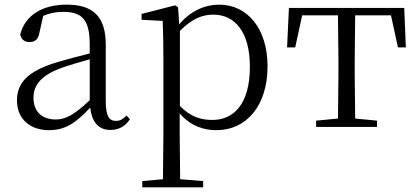

<svg xmlns="http://www.w3.org/2000/svg" viewBox="-20 -546 1800 826"><path d="M455 13C490 13 519 -2 539 -33L524 -49C508 -32 496 -26 479 -26C450 -26 435 -45 435 -111V-354C435 -476 379 -526 267 -526C160 -526 88 -479 67 -398C71 -377 85 -365 107 -365C130 -365 145 -376 150 -407L166 -478C195 -490 223 -495 250 -495C330 -495 366 -466 366 -354V-316C321 -305 272 -292 228 -279C100 -241 53 -190 53 -114C53 -31 113 14 190 14C262 14 307 -18 368 -83C375 -23 402 13 455 13ZM366 -115C300 -52 262 -32 220 -32C162 -32 124 -64 124 -126C124 -179 156 -221 242 -253C279 -266 323 -279 366 -291Z M911 14C1040 14 1131 -91 1131 -261C1131 -422 1045 -526 923 -526C864 -526 801 -501 751 -441L746 -515L733 -523L589 -486V-461L680 -456C682 -406 683 -351 683 -282V30L681 225L592 233V260H854V233L755 225L753 30V-58C801 -3 857 14 911 14ZM754 -413C807 -467 852 -483 898 -483C990 -483 1055 -409 1055 -259C1055 -94 982 -30 894 -30C842 -30 800 -44 754 -90Z M1433 0H1602V-27L1508 -36L1506 -227V-285L1508 -480H1662L1692 -342H1726L1719 -512H1223L1215 -342H1250L1280 -480H1434L1436 -285V-227L1434 -36L1340 -27V0Z"/></svg>

Font: Noto Serif CJK HK Light
Style: Regular
Weight: 300
Designer: Ryoko NISHIZUKA 西塚涼子 (kana & ideographs); Frank Grießhammer (Latin, Greek & Cyrillic); Wenlong ZHANG 张文龙 (bopomofo); San
Foundry: Adobe
Version: Version 2.001;hotconv 1.1.0;makeotfexe 2.6.0